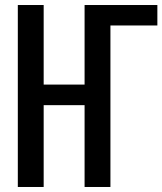

<svg xmlns="http://www.w3.org/2000/svg" viewBox="-20 -745 647 765"><path d="M51 -725H154V-408H317V-725H607V-643.5H420V0H317V-326H154V0H51Z"/></svg>

Font: JuliaMono Medium
Style: Regular
Weight: 500
Monospace: yes
Designer: cormullion
Foundry: corm
Version: Version 0.054; ttfautohint (v1.8.4)